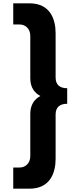

<svg xmlns="http://www.w3.org/2000/svg" viewBox="-20 -880 486 1160"><path d="M386 -347C343 -347 316 -366 316 -412V-679C316 -762 285 -860 157 -860H60V-732H100C135 -732 163 -704 163 -664V-407C163 -350 190 -318 224 -300C190 -282 163 -249 163 -193V64C163 104 135 132 100 132H60V260H157C285 260 316 162 316 79V-188C316 -234 343 -253 386 -253Z"/></svg>

Font: Hussar Techniczny
Style: Bold 
Weight: 700
Foundry: Cannot Into Space Fonts
Version: Version 0.77